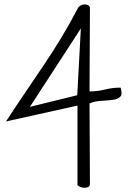

<svg xmlns="http://www.w3.org/2000/svg" viewBox="-20 -853 600 887"><path d="M7.8 -292Q52.7 -361.3 95.7 -424.3Q138.7 -487.3 180.7 -549.8Q222.7 -612.3 262.2 -677.2Q301.8 -742.2 339.8 -815.4Q342.8 -822.3 351.6 -827.1Q360.4 -832 369.6 -832.5Q378.9 -833 386.7 -829.1Q394.5 -825.2 395.5 -815.4L393.6 -430.7Q430.7 -430.7 465.3 -439.5Q500 -448.2 537.1 -448.2Q546.9 -417 535.2 -405.8Q523.4 -394.5 500 -391.6Q476.6 -388.7 447.3 -387.2Q418 -385.7 393.6 -375L395.5 -2.9Q395.5 6.8 387.7 10.7Q379.9 14.6 370.1 14.6Q360.4 14.6 351.1 10.7Q341.8 6.8 337.9 2V-365.2ZM118.2 -359.4 336.9 -413.1 353.5 -721.7Z"/></svg>

Font: Shadows Into Light Two
Style: Regular
Weight: 400
Designer: Kimberly Geswein
Foundry: Kimberly Geswein
Version: Version 1.003 2012